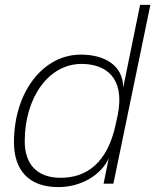

<svg xmlns="http://www.w3.org/2000/svg" viewBox="-20 -750 634 784"><path d="M594 -730H552L483 -392C483 -484 406 -527 310 -527C155 -527 37 -373 37 -169C37 -58 95 14 218 14C314 14 395 -38 424 -104L403 0H443ZM81 -173C81 -351 178 -489 313 -489C410 -489 491 -435 461 -282L452 -240C418 -84 333 -24 228 -24C125 -24 81 -86 81 -173Z"/></svg>

Font: Nacelle UltraLight
Style: Italic
Weight: 200
Italic angle: -12°
Designer: Sora Sagano
Foundry: Sora Sagano
Version: Version 1.000;FEAKit 1.0